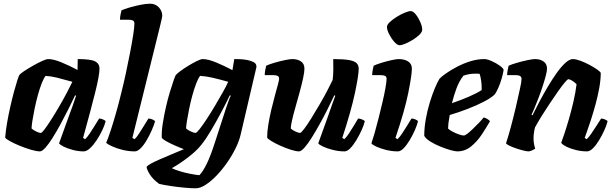

<svg xmlns="http://www.w3.org/2000/svg" viewBox="-20 -820 3312 1040"><path d="M196 0Q178 0 147.5 -9Q117 -18 85.5 -31Q54 -44 32 -56.5Q10 -69 8 -75Q11 -112 18.5 -155.5Q26 -199 36 -243Q46 -287 56 -324Q66 -361 74 -385.5Q82 -410 85 -414Q90 -421 111 -435Q132 -449 158.5 -464Q185 -479 208 -489.5Q231 -500 241 -500Q270 -500 313.5 -482Q357 -464 400 -441L401 -500Q472 -500 495.5 -487.5Q519 -475 519 -448Q519 -413 495 -317Q471 -221 430 -73L441 -66Q452 -76 465.5 -96Q479 -116 493 -139Q507 -162 517 -178Q526 -178 538 -173Q550 -168 552 -163Q547 -142 534 -114.5Q521 -87 503.5 -60.5Q486 -34 467.5 -17Q449 0 433 0Q404 0 374 -8Q344 -16 323.5 -26.5Q303 -37 300 -44L348 -177Q355 -196 361 -212.5Q367 -229 374.5 -249.5Q382 -270 392 -301L387 -304Q371 -270 350.5 -229Q330 -188 308 -147.5Q286 -107 265 -73.5Q244 -40 226 -20Q208 0 196 0ZM201 -100Q207 -100 223 -121.5Q239 -143 260.5 -177Q282 -211 304 -249Q326 -287 344 -321.5Q362 -356 372 -377Q319 -392 288 -399.5Q257 -407 227 -409Q217 -397 206 -369Q195 -341 185 -304.5Q175 -268 167.5 -231.5Q160 -195 155.5 -166Q151 -137 151 -124Q161 -115 176.5 -107.5Q192 -100 201 -100Z M710 0Q677 0 644.5 -8Q612 -16 588 -27Q564 -38 555 -46Q565 -69 579 -111.5Q593 -154 608 -206.5Q623 -259 636 -313Q649 -364 661.5 -422Q674 -480 684.5 -534.5Q695 -589 701.5 -631Q708 -673 708 -692Q708 -705 700 -709Q692 -713 678 -713H630Q630 -727 633 -741.5Q636 -756 638 -764Q653 -771 682 -779.5Q711 -788 741.5 -794Q772 -800 793 -800Q822 -800 840.5 -780Q859 -760 859 -734Q859 -730 854.5 -710.5Q850 -691 844 -667L697 -73L709 -66Q719 -75 732.5 -95.5Q746 -116 760 -139Q774 -162 784 -178Q794 -178 805.5 -173Q817 -168 820 -163Q814 -142 802 -114.5Q790 -87 774.5 -60.5Q759 -34 742 -17Q725 0 710 0Z M1040 200Q1016 200 978.5 196.5Q941 193 904 187.5Q867 182 842 176Q808 151 792 125.5Q776 100 774 85Q776 78 796 67Q816 56 846 43Q876 30 910.5 15.5Q945 1 976 -12Q952 -21 925 -33Q898 -45 878 -56.5Q858 -68 856 -75Q855 -110 862 -153.5Q869 -197 879 -241Q889 -285 900.5 -322.5Q912 -360 920.5 -384.5Q929 -409 932 -413Q938 -421 957 -435Q976 -449 1000.5 -464Q1025 -479 1046.5 -489.5Q1068 -500 1078 -500Q1107 -500 1151.5 -481.5Q1196 -463 1239 -440L1249 -500Q1259 -500 1278.5 -499.5Q1298 -499 1319 -495Q1340 -491 1354.5 -483Q1369 -475 1369 -460Q1369 -457 1368.5 -454Q1368 -451 1367 -448L1284 -93Q1276 -57 1256 -16.5Q1236 24 1209 62.5Q1182 101 1152 132Q1122 163 1093 181.5Q1064 200 1040 200ZM1039 -100Q1045 -100 1061.5 -121Q1078 -142 1100 -175.5Q1122 -209 1144.5 -247Q1167 -285 1186.5 -319.5Q1206 -354 1216 -377Q1166 -391 1131.5 -399Q1097 -407 1064 -409Q1054 -397 1043 -368.5Q1032 -340 1022 -303.5Q1012 -267 1004.5 -230Q997 -193 992.5 -164.5Q988 -136 988 -124Q998 -115 1014.5 -107.5Q1031 -100 1039 -100ZM1060 129Q1080 108 1100 67Q1120 26 1143 -45L1204 -233Q1213 -259 1219.5 -277Q1226 -295 1230 -301L1225 -304Q1203 -258 1176 -207.5Q1149 -157 1122 -111.5Q1095 -66 1070 -35Q1050 -10 1021.5 14Q993 38 963.5 58Q934 78 911 91Q924 98 951 106.5Q978 115 1008 121Q1038 127 1060 129Z M1600 0Q1583 0 1555 -9Q1527 -18 1498 -31Q1469 -44 1449 -56.5Q1429 -69 1427 -75Q1427 -106 1433.5 -145.5Q1440 -185 1449.5 -225.5Q1459 -266 1469 -302Q1479 -338 1485.5 -362.5Q1492 -387 1492 -393Q1492 -405 1483.5 -409Q1475 -413 1461 -413H1414Q1414 -427 1417 -441.5Q1420 -456 1422 -464Q1436 -471 1464.5 -479.5Q1493 -488 1521.5 -494Q1550 -500 1564 -500Q1591 -500 1610 -487.5Q1629 -475 1629 -448Q1629 -429 1621.5 -395Q1614 -361 1603 -320.5Q1592 -280 1580.5 -240Q1569 -200 1562 -169Q1555 -138 1555 -124Q1564 -115 1580.5 -107.5Q1597 -100 1605 -100Q1611 -100 1628 -122.5Q1645 -145 1667 -180.5Q1689 -216 1712 -255.5Q1735 -295 1753.5 -330.5Q1772 -366 1782 -387Q1785 -412 1785.5 -444Q1786 -476 1785 -500Q1842 -500 1871.5 -494.5Q1901 -489 1912 -477.5Q1923 -466 1923 -448Q1923 -413 1902.5 -316Q1882 -219 1834 -73L1845 -66Q1856 -76 1869.5 -96Q1883 -116 1896.5 -139Q1910 -162 1920 -178Q1929 -178 1941.5 -173Q1954 -168 1956 -163Q1951 -142 1938.5 -114.5Q1926 -87 1910 -60.5Q1894 -34 1877.5 -17Q1861 0 1846 0Q1815 0 1783 -8Q1751 -16 1729 -26.5Q1707 -37 1704 -44L1752 -177Q1765 -215 1777 -248.5Q1789 -282 1796 -301L1791 -304Q1775 -270 1754.5 -229Q1734 -188 1711.5 -147.5Q1689 -107 1668 -73.5Q1647 -40 1629 -20Q1611 0 1600 0Z M2135 0Q2103 0 2071 -8Q2039 -16 2017 -26.5Q1995 -37 1992 -44Q1999 -64 2009.5 -100.5Q2020 -137 2031 -181Q2042 -225 2052 -267.5Q2062 -310 2068 -344Q2074 -378 2074 -393Q2074 -405 2065.5 -409Q2057 -413 2043 -413H1996Q1996 -427 1999 -441.5Q2002 -456 2004 -464Q2018 -471 2045.5 -479.5Q2073 -488 2100 -494Q2127 -500 2139 -500Q2171 -500 2191 -487Q2211 -474 2211 -448Q2211 -414 2191.5 -317Q2172 -220 2122 -73L2133 -66Q2144 -76 2157.5 -96Q2171 -116 2185 -139Q2199 -162 2209 -178Q2219 -178 2230.5 -173Q2242 -168 2244 -163Q2239 -142 2227 -114.5Q2215 -87 2199 -60.5Q2183 -34 2166.5 -17Q2150 0 2135 0ZM2144 -575Q2132 -575 2116 -593Q2100 -611 2088 -634.5Q2076 -658 2076 -674Q2076 -686 2091.5 -700.5Q2107 -715 2129.5 -729Q2152 -743 2173 -751.5Q2194 -760 2205 -760Q2218 -760 2232.5 -741.5Q2247 -723 2257 -699.5Q2267 -676 2267 -660Q2267 -647 2252.5 -632.5Q2238 -618 2217 -605Q2196 -592 2176 -583.5Q2156 -575 2144 -575Z M2457 0Q2445 0 2420 -7Q2395 -14 2365.5 -26Q2336 -38 2311.5 -53Q2287 -68 2278 -84Q2278 -128 2286.5 -175.5Q2295 -223 2308.5 -266.5Q2322 -310 2336 -343.5Q2350 -377 2361 -394Q2371 -405 2396 -422.5Q2421 -440 2455 -458Q2489 -476 2527.5 -488Q2566 -500 2603 -500Q2619 -500 2643.5 -489Q2668 -478 2687.5 -464Q2707 -450 2708 -441Q2705 -421 2697.5 -395Q2690 -369 2680 -346Q2670 -323 2661 -310Q2643 -291 2601.5 -269.5Q2560 -248 2510 -229Q2460 -210 2416 -197Q2410 -164 2409 -152.5Q2408 -141 2407 -124Q2413 -117 2429.5 -108Q2446 -99 2464 -92.5Q2482 -86 2492 -86Q2499 -86 2512.5 -96.5Q2526 -107 2542.5 -123Q2559 -139 2574.5 -155Q2590 -171 2599 -183Q2608 -183 2620 -175.5Q2632 -168 2634 -163Q2615 -130 2590 -92Q2565 -54 2532 -27Q2499 0 2457 0ZM2428 -261Q2477 -278 2519 -296Q2561 -314 2589 -332V-345Q2589 -364 2586 -384.5Q2583 -405 2578 -420Q2572 -421 2566.5 -421Q2561 -421 2555 -421Q2520 -421 2490 -410Q2467 -380 2452.5 -341Q2438 -302 2428 -261Z M2844 0Q2833 0 2813.5 -5Q2794 -10 2773.5 -17Q2753 -24 2738 -31.5Q2723 -39 2721 -44Q2733 -80 2747 -132Q2761 -184 2774 -239Q2787 -294 2796 -337Q2801 -359 2803 -372Q2805 -385 2805 -393Q2805 -413 2774 -413H2727Q2727 -426 2730 -441Q2733 -456 2735 -464Q2750 -471 2779 -479.5Q2808 -488 2836.5 -494Q2865 -500 2878 -500Q2906 -500 2924.5 -487Q2943 -474 2943 -448Q2943 -435 2936 -408.5Q2929 -382 2918.5 -350Q2908 -318 2896 -287Q2884 -256 2874 -232Q2864 -208 2859 -199L2864 -195Q2881 -230 2902.5 -270.5Q2924 -311 2948 -351.5Q2972 -392 2996 -425.5Q3020 -459 3042.5 -479.5Q3065 -500 3083 -500Q3099 -500 3123.5 -491Q3148 -482 3172.5 -469Q3197 -456 3214.5 -443.5Q3232 -431 3234 -425Q3234 -388 3226 -343.5Q3218 -299 3205.5 -253.5Q3193 -208 3180.5 -169.5Q3168 -131 3158.5 -105Q3149 -79 3147 -73L3158 -66Q3169 -76 3183 -96.5Q3197 -117 3211.5 -139.5Q3226 -162 3236 -178Q3245 -178 3257 -173Q3269 -168 3271 -163Q3266 -142 3253.5 -114.5Q3241 -87 3225 -60.5Q3209 -34 3192 -17Q3175 0 3160 0Q3128 0 3097 -8Q3066 -16 3044.5 -27.5Q3023 -39 3020 -47Q3025 -60 3036.5 -94Q3048 -128 3061.5 -174.5Q3075 -221 3086.5 -271Q3098 -321 3103 -364Q3090 -377 3077.5 -384Q3065 -391 3059 -391Q3054 -391 3038.5 -372.5Q3023 -354 3002 -324Q2981 -294 2957.5 -259Q2934 -224 2913 -190Q2892 -156 2878 -130Q2870 -100 2870 -69Q2870 -55 2872.5 -41Q2875 -27 2879 -15Q2872 -10 2862 -5.5Q2852 -1 2844 0Z"/></svg>

Font: Texturina Black
Style: Italic
Weight: 900
Italic angle: -11°
Designer: Guillermo Torres Carreño
Foundry: Omnibus-Type
Version: Version 1.002; ttfautohint (v1.8.3)